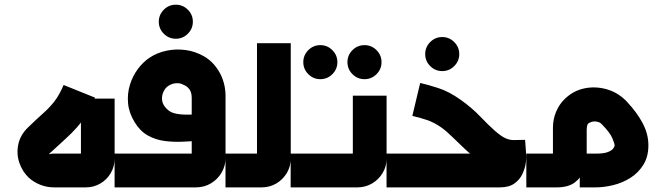

<svg xmlns="http://www.w3.org/2000/svg" viewBox="-20 -811 2882 831"><path d="M214.3 0Q182.8 0 154.5 -11.2Q126.3 -22.3 104.9 -41.7Q77.4 -67.4 64 -105.7Q50.7 -144 59 -185.3Q67.3 -226.5 101.2 -259.4Q138.9 -295.9 166.3 -320.2Q193.8 -344.4 215.2 -371.8Q236.7 -399.2 255.3 -443.2L391.3 -388.4Q372.9 -345.3 353.4 -314.2Q334 -283.1 311.8 -258.4Q289.7 -233.7 262 -208.6Q234.3 -183.6 199.8 -151.5Q193.7 -147.8 193.5 -145.7Q193.4 -143.6 195.7 -143.7Q199.1 -146.1 209.2 -146.1H347.5Q343.1 -141.7 338.9 -137.5Q334.8 -133.3 330.3 -128.9V-384.2H476.1V-125.2Q476.1 -90.5 459.4 -62Q442.8 -33.4 414.3 -16.7Q385.9 0 351.2 0Z M741 -643.3Q710.7 -643.3 689 -665Q667.3 -686.7 667.3 -717Q667.3 -747.3 689 -769Q710.7 -790.7 741 -790.7Q771.3 -790.7 793 -769Q814.7 -747.3 814.7 -717Q814.7 -686.7 793 -665Q771.3 -643.3 741 -643.3Z M476 0V-146.1H827Q822.6 -141.7 818.4 -137.5Q814.3 -133.3 809.8 -128.9V-387.3Q809.8 -411.5 799.3 -425.2Q788.7 -438.9 773.3 -444.3Q762.5 -450.5 749.8 -451Q737.2 -451.6 725 -447.5Q712.8 -443.4 703 -435.3Q692.5 -425.7 686.6 -411.7Q680.7 -397.6 681.1 -383.7Q681.4 -369.7 687.9 -357.8Q697.6 -341.6 712.5 -330.7Q727.3 -319.8 759.3 -316.3Q791.2 -312.7 849.8 -317.5V-201.9Q812.3 -199.6 771.5 -197.7Q730.7 -195.8 691.8 -200.9Q652.9 -206.1 619.4 -224.9Q585.9 -243.7 562.1 -283.2Q537.8 -323.4 534.2 -364.7Q530.6 -406.1 542.4 -444.2Q554.3 -482.4 577.2 -513Q600.2 -543.7 629.2 -562.6Q661.3 -583.2 701.4 -591.7Q741.6 -600.1 783.6 -594.4Q825.5 -588.7 863.2 -567.1Q900.8 -545.5 926.1 -504.5Q940.7 -481.2 948.5 -453Q956.2 -424.8 956.2 -394.5V-127.2Q956.2 -93.1 939.1 -64Q922.1 -34.9 893 -17.5Q863.9 0 828 0Z M956 0V-146.1H1109.3Q1105.1 -141.7 1100.8 -137.5Q1096.5 -133.3 1092.3 -128.9V-624H1238.4V-125.2Q1238.4 -90.8 1221.4 -62.2Q1204.3 -33.7 1175.8 -16.8Q1147.2 0 1112.2 0Z M1366.5 -468.3Q1336.2 -468.3 1314.4 -490Q1292.7 -511.7 1292.7 -542Q1292.7 -572.3 1314.4 -594Q1336.2 -615.7 1366.5 -615.7Q1396.7 -615.7 1418.5 -594Q1440.2 -572.3 1440.2 -542Q1440.2 -511.7 1418.5 -490Q1396.7 -468.3 1366.5 -468.3ZM1557.5 -468.3Q1527.3 -468.3 1505.5 -490Q1483.8 -511.7 1483.8 -542Q1483.8 -572.3 1505.5 -594Q1527.3 -615.7 1557.5 -615.7Q1587.8 -615.7 1609.6 -594Q1631.3 -572.3 1631.3 -542Q1631.3 -511.7 1609.6 -490Q1587.8 -468.3 1557.5 -468.3Z M1238 0V-146.1H1524Q1519.9 -141.7 1515.6 -137.4Q1511.3 -133 1507.1 -128.6V-396.9H1653.2V-124.9Q1653.2 -90.3 1635.9 -61.8Q1618.5 -33.4 1590 -16.7Q1561.4 0 1527 0Z M1894 -503.3Q1863.7 -503.3 1842 -525Q1820.3 -546.7 1820.3 -577Q1820.3 -607.3 1842 -629Q1863.7 -650.7 1894 -650.7Q1924.3 -650.7 1946 -629Q1967.7 -607.3 1967.7 -577Q1967.7 -546.7 1946 -525Q1924.3 -503.3 1894 -503.3Z M1653 0V-146.1H2033.9Q2033.2 -142.9 2032.3 -139.6Q2031.4 -136.3 2030.7 -133.2Q2021.5 -140.3 2011.1 -149Q2000.7 -157.7 1991.6 -166.6Q1965.4 -191.2 1938.7 -217.4Q1912.1 -243.6 1890.4 -259.1Q1858.5 -281.5 1827.1 -291.9Q1795.7 -302.4 1764.7 -309.4L1798.6 -452Q1829.6 -445 1877.1 -429.8Q1924.5 -414.6 1974.8 -378.3Q2021.7 -345.1 2058 -307.2Q2094.2 -269.4 2122 -244.8Q2149.6 -220.9 2167.8 -212.7Q2185.9 -204.5 2204.7 -204.8Q2223.4 -205 2252.7 -205.7L2257.6 -138Q2258.6 -127.4 2255.6 -105.3Q2252.6 -83.1 2241.3 -58.6Q2230.1 -34 2206.6 -17Q2183.1 0 2143.2 0Z M2258 0V-146.1H2390.4Q2385.9 -141.7 2381.8 -137.5Q2377.6 -133.3 2373.2 -128.9V-258.2Q2373.2 -295.4 2387.1 -327.9Q2400.9 -360.4 2425 -383.4Q2461.9 -418.9 2510.2 -428.7Q2558.5 -438.5 2607.5 -424.2Q2656.4 -409.8 2692.9 -371.3Q2736.3 -325.1 2761.3 -278.3Q2786.3 -231.6 2786.3 -182.2Q2786.3 -132.4 2764.4 -97.5Q2742.6 -62.7 2708 -40.9Q2673.3 -19.2 2633.4 -9.6Q2593.5 0 2558.4 0H2489.3V-146.1H2558.4Q2593.5 -146.1 2610.7 -152.9Q2627.9 -159.6 2634 -168Q2640.2 -176.5 2640.2 -181.5Q2640.2 -189.1 2630.4 -212.5Q2620.7 -236 2586.8 -271.1Q2578.8 -280.2 2568.9 -283.1Q2559.1 -286.1 2549.7 -285.4Q2540.3 -284.6 2533.4 -280.5Q2524.2 -277.9 2521.7 -268.5Q2519.3 -259 2519.3 -249.5V-146.8Q2519.3 -108.8 2507.5 -75.6Q2495.7 -42.3 2467.5 -21.2Q2439.3 0 2389.6 0Z"/></svg>

Font: Mada
Style: Regular
Weight: 400
Designer: Khaled Hosny
Version: Version 1.5